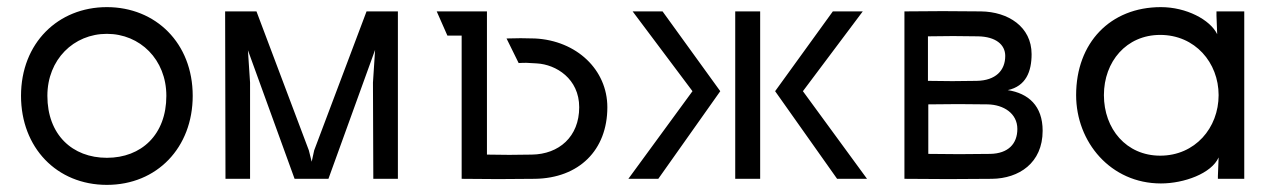

<svg xmlns="http://www.w3.org/2000/svg" viewBox="-20 -502 3569 539"><path d="M280 -407C373 -407 447 -335 447 -233C447 -124 377 -59 280 -59C183 -59 113 -124 113 -233C113 -335 187 -407 280 -407ZM39 -233C39 -88 139 17 280 17C421 17 521 -88 521 -233C521 -381 417 -482 280 -482C143 -482 39 -381 39 -233Z M612 -470 613 0H682V-270L676 -361L807 0H902L1033 -362L1027 -270L1028 0H1097V-470H1009L862 -80L855 -48L847 -80L700 -470Z M1347 -68V-470H1206L1236 -402H1276V0C1356 1 1402 1 1482 0C1605 -2 1685 -80 1685 -201C1685 -306 1599 -388 1482 -394C1453 -395 1430 -395 1402 -394L1436 -325C1454 -326 1459 -326 1487 -324C1541 -321 1606 -281 1606 -201C1606 -118 1549 -69 1473 -68C1422 -67 1397 -67 1347 -68Z M2044 -470V0H2114V-470ZM1744 0H1828L2002 -246L1840 -470H1756L1924 -246ZM2156 -246 2330 0H2414L2234 -246L2402 -470H2318Z M2585 -275V-400C2632 -401 2679 -401 2726 -400C2775 -399 2802 -377 2802 -345C2802 -304 2775 -276 2722 -275C2676 -274 2631 -274 2585 -275ZM2519 0C2601 1 2683 1 2765 0C2840 -1 2907 -44 2907 -135C2907 -205 2867 -240 2809 -249C2860 -260 2876 -301 2876 -350C2876 -427 2810 -469 2734 -470C2662 -471 2591 -471 2519 -470ZM2586 -70V-209C2639 -210 2700 -210 2753 -209C2797 -208 2836 -184 2836 -140C2836 -98 2810 -71 2760 -70C2705 -69 2641 -69 2586 -70Z M3237 -65C3142 -65 3079 -140 3079 -235C3079 -329 3142 -404 3237 -404C3335 -404 3401 -326 3401 -235C3401 -143 3335 -65 3237 -65ZM3001 -235C3001 -103 3098 13 3239 13C3304 13 3381 -15 3401 -60L3399 -8V0H3473V-470H3395V-458L3397 -406C3377 -447 3310 -482 3239 -482C3097 -482 3001 -382 3001 -235Z"/></svg>

Font: Kreadon Medium
Style: Regular
Weight: 500
Designer: kohakuno
Foundry: StudioGnu
Version: Version 1.000;Glyphs 3.1.2 (3151)